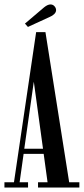

<svg xmlns="http://www.w3.org/2000/svg" viewBox="-20 -846 378 866"><path d="M0 0V-24H43L143 -701H185L292 -24H338V0H151.5V-24H194.5L177 -152H86.5L68.5 -24H106.5V0ZM89.5 -175H174L132.5 -477.5ZM106 -724.5 92.5 -739.5 179 -813Q195 -826 208 -826Q222 -826 230 -812Q233 -806.5 233 -800.5Q233 -791 224.8 -782.8Q216.5 -774.5 204 -769.5Z"/></svg>

Font: Imbue 50pt Medium
Style: Regular
Weight: 500
Designer: Tyler Finck
Foundry: Etcetera Type Company
Version: Version 1.102; ttfautohint (v1.8.3)